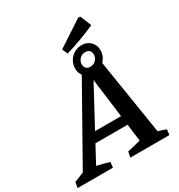

<svg xmlns="http://www.w3.org/2000/svg" viewBox="-260 -1142 1207 1292"><g transform="rotate(-30 343.5 -495.5)"><path d="M621 -62Q637 -58 652.5 -52.5Q668 -47 682 -42L677 0H373L382 -43L485 -68L414 -623L443 -619L146 -67Q170 -62 194.5 -55.5Q219 -49 243 -42L238 0H-36L-29 -43L46 -73L379 -664H525ZM164 -201 198 -273H535L543 -201ZM445 -611Q404 -611 377.5 -637.5Q351 -664 351 -704Q351 -735 366.5 -762Q382 -789 409 -804.5Q436 -820 467 -820Q507 -820 534 -794Q561 -768 561 -728Q561 -696 545.5 -669.5Q530 -643 503.5 -627Q477 -611 445 -611ZM447 -664Q473 -664 490.5 -682Q508 -700 508 -726Q508 -745 496.5 -756Q485 -767 464 -767Q440 -767 422 -749.5Q404 -732 404 -706Q404 -686 415.5 -675Q427 -664 447 -664ZM358.2 -817.4 339.5 -859.6 540.4 -991.3 556.3 -989.7 591.5 -903.5Q534.6 -878.3 477 -856.7Q419.4 -835.1 358.2 -817.4Z"/></g></svg>

Font: Piazzolla Thin
Style: Bold Italic
Weight: 700
Italic angle: -11.3°
Version: Version 2.005